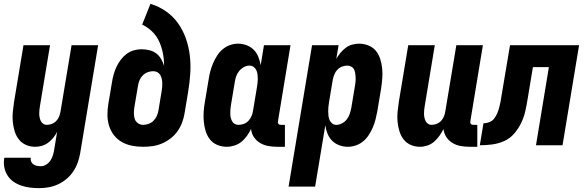

<svg xmlns="http://www.w3.org/2000/svg" viewBox="-36 -755 3056 998"><path d="M167 223Q143 223 119.5 220Q96 217 74 209.5Q52 202 33.5 189Q15 176 3 157Q-9 138 -13.5 115Q-18 92 -14 68L-13 65H124V66Q122 76 126 85Q130 94 138 99.5Q146 105 156 107Q166 109 176 109Q191 109 205 100Q219 91 227 78Q235 65 239.5 50.5Q244 36 246 21L261 -70Q253 -54 241 -39Q229 -24 214 -13Q199 -2 181.5 3Q164 8 147 8Q121 8 98.5 -2Q76 -12 61.5 -31Q47 -50 40 -73.5Q33 -97 30.5 -122Q28 -147 30.5 -173Q33 -199 37 -225L86 -520H224L172 -206Q170 -195 169 -185Q168 -175 168 -164.5Q168 -154 170 -144Q172 -134 176.5 -125.5Q181 -117 189 -111.5Q197 -106 208 -106Q221 -106 234.5 -111.5Q248 -117 257.5 -127.5Q267 -138 272 -151Q277 -164 279 -178L336 -520H474L381 40Q377 64 368.5 88.5Q360 113 345.5 135Q331 157 310.5 174.5Q290 192 266 203Q242 214 217 218.5Q192 223 167 223Z M708 8Q678 8 650 2.5Q622 -3 598 -16.5Q574 -30 557 -51.5Q540 -73 531.5 -99.5Q523 -126 522.5 -155Q522 -184 527 -214L546 -327Q549 -347 554.5 -367Q560 -387 569 -406.5Q578 -426 591 -443.5Q604 -461 621 -474Q638 -487 658.5 -493Q679 -499 699 -499Q720 -499 740.5 -494Q761 -489 776 -477.5Q791 -466 801 -449Q811 -432 817 -413Q817 -447 810.5 -479.5Q804 -512 790.5 -541Q777 -570 754 -592Q731 -614 703 -627L746 -735Q790 -722 827 -696Q864 -670 889.5 -634Q915 -598 930 -555.5Q945 -513 950.5 -467Q956 -421 953 -373.5Q950 -326 942 -278L923 -164Q919 -140 910 -116.5Q901 -93 886 -72Q871 -51 850 -35Q829 -19 805.5 -9Q782 1 757 4.5Q732 8 708 8ZM708 -106Q722 -106 737 -111.5Q752 -117 763 -128.5Q774 -140 780 -154.5Q786 -169 788 -183L804 -280Q806 -291 807 -302.5Q808 -314 807.5 -325Q807 -336 804.5 -346.5Q802 -357 796.5 -366Q791 -375 781.5 -380Q772 -385 760 -385Q746 -385 731.5 -379.5Q717 -374 706 -363Q695 -352 689 -337.5Q683 -323 681 -308L662 -195Q660 -180 660 -165Q660 -150 664.5 -136.5Q669 -123 681 -114.5Q693 -106 708 -106Z M1143 8Q1117 8 1094 -1.5Q1071 -11 1056 -29.5Q1041 -48 1033.5 -72Q1026 -96 1023.5 -121Q1021 -146 1022.5 -172Q1024 -198 1029 -225L1049 -345Q1052 -365 1057.5 -385.5Q1063 -406 1071.5 -426Q1080 -446 1092 -465Q1104 -484 1121 -498.5Q1138 -513 1159 -520.5Q1180 -528 1201 -528Q1224 -528 1245.5 -520Q1267 -512 1282.5 -496.5Q1298 -481 1306.5 -460Q1315 -439 1319 -416L1336 -520H1474L1409 -126Q1408 -122 1408.5 -118Q1409 -114 1411.5 -111Q1414 -108 1417.5 -107Q1421 -106 1425 -106H1445V8H1406Q1382 8 1359 4Q1336 0 1316.5 -11.5Q1297 -23 1284 -42Q1271 -61 1269 -85Q1260 -66 1247.5 -48.5Q1235 -31 1219 -18Q1203 -5 1182.5 1.5Q1162 8 1143 8ZM1204 -106Q1217 -106 1231 -111Q1245 -116 1255 -126.5Q1265 -137 1271 -150.5Q1277 -164 1279 -178L1299 -298Q1301 -310 1302.5 -321.5Q1304 -333 1304 -345Q1304 -357 1302.5 -368.5Q1301 -380 1296.5 -390Q1292 -400 1282.5 -407Q1273 -414 1261 -414Q1246 -414 1231.5 -406Q1217 -398 1206.5 -385Q1196 -372 1191 -356.5Q1186 -341 1184 -326L1164 -206Q1162 -195 1161.5 -184.5Q1161 -174 1161 -163.5Q1161 -153 1163.5 -143Q1166 -133 1170.5 -124.5Q1175 -116 1184 -111Q1193 -106 1204 -106Z M1464 215 1586 -520H1724L1712 -449Q1721 -465 1733.5 -480Q1746 -495 1761 -506.5Q1776 -518 1794.5 -523Q1813 -528 1830 -528Q1856 -528 1879.5 -518.5Q1903 -509 1918 -490.5Q1933 -472 1940.5 -448Q1948 -424 1950.5 -399Q1953 -374 1951 -348Q1949 -322 1945 -295L1925 -175Q1921 -155 1916 -134.5Q1911 -114 1902.5 -94Q1894 -74 1882 -55Q1870 -36 1853 -21.5Q1836 -7 1814.5 0.5Q1793 8 1772 8Q1749 8 1727.5 0Q1706 -8 1690.5 -23.5Q1675 -39 1666.5 -60Q1658 -81 1655 -104L1602 215ZM1712 -106Q1727 -106 1742 -114Q1757 -122 1767 -135Q1777 -148 1782 -163.5Q1787 -179 1790 -194L1810 -314Q1812 -325 1812.5 -335.5Q1813 -346 1812.5 -356.5Q1812 -367 1810 -377Q1808 -387 1803.5 -395.5Q1799 -404 1789.5 -409Q1780 -414 1769 -414Q1756 -414 1742.5 -409Q1729 -404 1718.5 -393.5Q1708 -383 1702.5 -369.5Q1697 -356 1694 -342L1674 -222Q1672 -210 1671 -198.5Q1670 -187 1670 -175Q1670 -163 1671.5 -151.5Q1673 -140 1677.5 -130Q1682 -120 1691 -113Q1700 -106 1712 -106Z M2147 8Q2121 8 2098.5 -2Q2076 -12 2061.5 -31Q2047 -50 2040 -73.5Q2033 -97 2030.5 -122Q2028 -147 2030.5 -173Q2033 -199 2037 -225L2086 -520H2224L2172 -206Q2170 -195 2169 -185Q2168 -175 2168 -164.5Q2168 -154 2170 -144Q2172 -134 2176.5 -125.5Q2181 -117 2189 -111.5Q2197 -106 2208 -106Q2221 -106 2234.5 -111.5Q2248 -117 2257.5 -127.5Q2267 -138 2272 -151Q2277 -164 2279 -178L2336 -520H2474L2409 -126Q2408 -122 2408.5 -118Q2409 -114 2411.5 -111Q2414 -108 2417.5 -107Q2421 -106 2425 -106H2445V8H2406Q2382 8 2359 4Q2336 0 2316.5 -11.5Q2297 -23 2284.5 -42Q2272 -61 2269 -84Q2260 -66 2248 -49Q2236 -32 2220.5 -18.5Q2205 -5 2185.5 1.5Q2166 8 2147 8Z M2458 0 2477 -114Q2492 -114 2507.5 -120Q2523 -126 2533 -139Q2543 -152 2549 -167Q2555 -182 2559 -197Q2563 -212 2566 -227Q2569 -242 2571 -258L2615 -520H2974L2888 0H2750L2817 -406H2734L2707 -243Q2702 -211 2695 -179.5Q2688 -148 2674 -118Q2660 -88 2637.5 -61.5Q2615 -35 2584 -21.5Q2553 -8 2521 -4Q2489 0 2458 0Z"/></svg>

Font: Iosevka Heavy
Style: Italic
Weight: 900
Italic angle: -9°
Monospace: yes
Designer: Belleve Invis
Foundry: Belleve Invis
Version: Version 32.5.0; ttfautohint (v1.8.4)